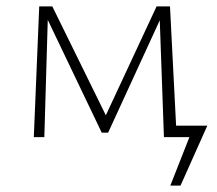

<svg xmlns="http://www.w3.org/2000/svg" viewBox="-20 -430 679 602"><path d="M525 0V-36H630L612 0ZM514 152 588 -36H630L546 152ZM86 0 103 -410H131L119 0ZM494 0 480 -392 495 -397 319 -14H299L120 -388L122 -410H144L318 -56H306L471 -410H513L534 0Z"/></svg>

Font: Ysabeau ExtraLight
Style: Regular
Weight: 250
Designer: Christian Thalmann (Catharsis Fonts)
Version: Version 2.002